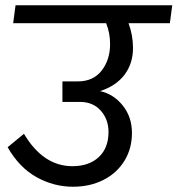

<svg xmlns="http://www.w3.org/2000/svg" viewBox="-20 -709 674 729"><path d="M625 -621H468Q485 -575 485 -527Q485 -468 453 -425.5Q421 -383 360 -363Q411 -352 446 -308.5Q481 -265 481 -204Q481 -145 452.5 -98.5Q424 -52 373 -26Q322 0 257 0Q184 0 118.5 -36.5Q53 -73 9 -150L71 -201Q144 -78 255 -78Q318 -78 355 -112.5Q392 -147 392 -208Q392 -256 362.5 -289Q333 -322 284 -322H217V-400H276Q334 -400 366 -441Q398 -482 398 -542Q398 -584 383 -621H30L39 -689H634Z"/></svg>

Font: FiraGO
Style: Italic
Weight: 400
Italic angle: -8°
Designer: bBox Type GmbH
Foundry: bBox Type GmbH
Version: Version 1.001